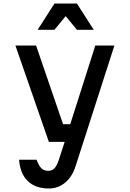

<svg xmlns="http://www.w3.org/2000/svg" viewBox="-20 -860 740 1096"><path d="M68 -600H186L340 -151H381L524 -600H633L412 87Q393 148 352.5 182Q312 216 259 216Q183 216 139 174Q95 132 89 52H189Q201 85 215.5 100Q230 115 255 115Q277 115 290.5 101Q304 87 315 55L349 -50H259ZM195 -690 291 -840H419L515 -690H419L355 -768L291 -690Z"/></svg>

Font: Martian Mono
Style: Regular
Weight: 400
Monospace: yes
Designer: Roman Shamin
Foundry: Evil Martians
Version: Version 1.000; ttfautohint (v1.8.4.7-5d5b)